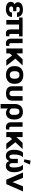

<svg xmlns="http://www.w3.org/2000/svg" viewBox="2642 -3486 1033 6357"><g transform="rotate(90 3158.5 -307.5)"><path d="M280.8 14.6C411.6 14.6 542.5 -45.4 542.5 -189H397C395.5 -119.1 353.5 -94.7 285.2 -94.7C236.3 -94.7 191.9 -111.8 191.9 -163.1C191.9 -215.8 233.4 -226.6 280.3 -226.6H350.1V-333L280.3 -332C241.7 -331.5 207 -331.5 207 -378.4C207 -429.7 246.6 -446.8 297.4 -446.8C359.9 -446.8 396.5 -415 397 -353H542.5C537.6 -497.6 428.7 -550.8 299.3 -550.8C188 -550.8 54.7 -517.1 54.7 -385.3C54.7 -330.1 82.5 -293 125 -272C74.7 -253.4 39.6 -214.8 39.6 -151.9C39.6 -23.4 169.9 14.6 280.8 14.6Z M561.5 -422.4H642.6V0H792V-422.4H954.1V-140.1C954.1 -35.2 993.2 13.7 1100.1 13.7C1119.6 13.7 1165 9.8 1181.2 1V-103.5C1170.4 -99.1 1158.7 -96.2 1147.5 -96.2C1108.9 -96.2 1102.5 -126.5 1102.5 -159.2V-422.4H1184.1V-539.1H561.5Z M1425.3 13.7C1448.7 13.7 1480 9.8 1501 0.5V-106C1487.8 -101.1 1473.6 -96.2 1458.5 -96.2C1418.5 -96.2 1407.7 -125 1407.7 -161.6V-539.1H1259.8V-158.2C1259.8 -48.3 1317.9 13.7 1425.3 13.7Z M2146.5 -539.1H1941.9L1749 -333.5V-539.1H1584V0H1749V-115.7L1818.4 -189.9L1968.3 0H2158.7L1922.4 -300.3Z M2462.4 11.7C2632.3 11.7 2753.9 -86.9 2753.9 -250.5V-301.3C2753.9 -465.8 2632.3 -563 2462.4 -563C2292 -563 2169.4 -465.8 2169.4 -301.3V-250.5C2169.4 -86.9 2292 11.7 2462.4 11.7ZM2462.4 -114.3C2393.1 -114.3 2338.4 -157.2 2338.4 -250.5V-301.3C2338.4 -395.5 2393.1 -436.5 2462.4 -436.5C2532.2 -436.5 2585 -395 2585 -301.3V-250.5C2585 -157.7 2532.2 -114.3 2462.4 -114.3Z M3073.7 9.8C3215.3 9.8 3312 -40.5 3312 -198.2V-539.1H3163.1V-208.5C3163.1 -147.9 3140.1 -103.5 3073.7 -103.5C3005.4 -103.5 2984.9 -152.3 2984.9 -213.4V-539.1H2835.4V-198.2C2835.4 -41.5 2932.1 9.8 3073.7 9.8Z M3422.9 189H3571.8V-52.2C3601.6 -9.8 3666.5 9.8 3720.7 9.8C3887.2 9.8 3936.5 -128.9 3936.5 -267.6C3936.5 -435.5 3862.3 -548.8 3683.6 -548.8C3513.7 -548.8 3422.9 -444.8 3422.9 -275.4ZM3678.7 -103C3631.8 -103 3587.4 -132.3 3571.8 -172.4V-293.9C3571.8 -365.7 3591.8 -434.6 3674.8 -434.6C3784.2 -434.6 3784.7 -322.3 3784.7 -242.2C3784.7 -168 3766.1 -103 3678.7 -103Z M4193.4 13.7C4216.8 13.7 4248 9.8 4269 0.5V-106C4255.9 -101.1 4241.7 -96.2 4226.6 -96.2C4186.5 -96.2 4175.8 -125 4175.8 -161.6V-539.1H4027.8V-158.2C4027.8 -48.3 4085.9 13.7 4193.4 13.7Z M4914.6 -539.1H4710L4517.1 -333.5V-539.1H4352.1V0H4517.1V-115.7L4586.4 -189.9L4736.3 0H4926.8L4690.4 -300.3Z M5148.9 15.1C5231.9 15.1 5283.7 -24.9 5311 -99.1C5336.9 -23.9 5388.2 15.1 5469.7 15.1C5630.9 15.1 5682.1 -111.3 5682.1 -257.8C5682.1 -357.4 5660.6 -486.8 5585.4 -551.8H5440.9C5508.3 -467.8 5524.9 -363.8 5524.9 -253.4C5524.9 -198.7 5522 -101.1 5453.1 -101.1C5397.5 -101.1 5381.3 -148.9 5381.3 -200.7V-381.3H5239.7V-200.7C5239.7 -148.9 5223.1 -101.1 5167.5 -101.1C5099.6 -101.1 5095.7 -199.7 5095.7 -253.4C5095.7 -363.8 5112.8 -467.8 5180.7 -551.8H5035.2C4961.4 -485.8 4939.5 -357.4 4939.5 -257.8C4939.5 -113.8 4989.7 15.1 5148.9 15.1ZM5338.4 -578.6 5427.2 -782.2 5296.4 -804.2 5255.4 -600.6Z M6076.7 0 6317.4 -551.8H6149.4L6008.3 -204.6L5869.1 -551.8H5690.4L5929.7 0Z"/></g></svg>

Font: Winston ExtraBold
Style: Regular
Weight: 800
Designer: Vernon Adams, Kim Jin-seong, David Berlow, Cristiano Sobral
Foundry: The Winston Project Authors
Version: Version 3.004